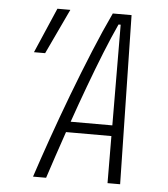

<svg xmlns="http://www.w3.org/2000/svg" viewBox="-51 -740 688 786"><g transform="rotate(5 293.0 -347.0)"><path d="M167.5 0H113.8Q137.2 -71.3 168.7 -160.9Q200.2 -250.5 236.3 -345.9Q272.5 -441.4 309.6 -531.5Q346.7 -621.6 380.9 -693.8H458L471.7 0H419.9L418.9 -193.4H232.4Q213.9 -139.6 197.3 -90.1Q180.7 -40.5 167.5 0ZM247.6 -237.3H418.9L417 -650.9H408.2Q383.8 -598.1 356.4 -530Q329.1 -461.9 301.3 -386.7Q273.4 -311.5 247.6 -237.3ZM73.2 -507.8 153.3 -693.4H206.5L119.1 -507.8Z"/></g></svg>

Font: Cascadia Mono ExtraLight
Style: Italic
Weight: 200
Italic angle: -10°
Monospace: yes
Designer: Aaron Bell
Foundry: Saja Typeworks
Version: Version 2404.023; ttfautohint (v1.8.4)